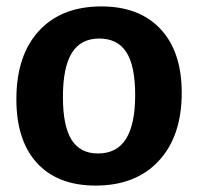

<svg xmlns="http://www.w3.org/2000/svg" viewBox="-20 -566 617 598"><path d="M546 -277Q546 -142 474.5 -65Q403 12 278 12Q160 12 95.5 -58Q31 -128 31 -257Q31 -393 101 -469.5Q171 -546 296 -546Q414 -546 480 -475.5Q546 -405 546 -277ZM176 -264Q176 -173 203 -130.5Q230 -88 285 -88Q344 -88 372.5 -133.5Q401 -179 401 -270Q401 -361 373.5 -403.5Q346 -446 289 -446Q232 -446 204 -401.5Q176 -357 176 -264Z"/></svg>

Font: Bitter Pro
Style: Bold
Weight: 700
Designer: Sol Matas, and Bitter project Authors
Foundry: Sol Matas
Version: Version 1.010